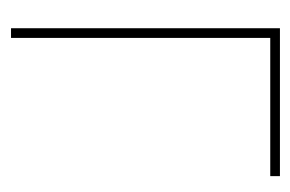

<svg xmlns="http://www.w3.org/2000/svg" viewBox="-112 -428 540 357"><g transform="rotate(90 158.5 -250.0)"><path d="M33 -500V0H51V-482H308V-500Z"/></g></svg>

Font: Advent Pro Thin
Style: Regular
Weight: 250
Version: Version 3.000